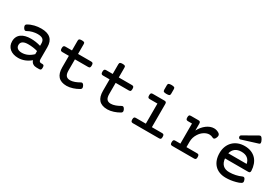

<svg xmlns="http://www.w3.org/2000/svg" viewBox="42 -1556 3514 2448"><g transform="rotate(30 1799.0 -332.0)"><path d="M538.1 -77.6Q555.7 -77.6 562 -69.8Q568.8 -61 568.8 -38.6Q568.8 -17.1 562.5 -8.8Q555.7 0 538.1 0H499Q468.3 0 446.8 -13.7Q421.9 -28.8 413.6 -59.1Q330.1 10.7 232.9 10.7Q194.8 10.7 163.3 0.7Q131.8 -9.3 108.9 -28.3Q62 -68.4 62 -135.7Q62 -173.8 76.4 -202.1Q90.8 -230.5 117.7 -249Q143.1 -266.6 178 -275.4Q212.9 -284.2 254.9 -284.2Q328.1 -284.2 399.9 -262.7V-295.4Q399.9 -335 380.9 -354.5Q357.9 -377.9 301.3 -377.9Q264.2 -377.9 226.3 -368.2Q188.5 -358.4 157.2 -340.3Q148.9 -335 140.6 -335Q136.7 -335 130.9 -337.4Q119.6 -342.8 109.9 -360.4Q101.1 -376.5 101.1 -388.2Q101.1 -404.8 117.7 -414.1Q156.7 -438 209 -450.7Q255.4 -461.9 305.7 -461.9Q397.9 -461.9 443.8 -419.9Q489.3 -378.9 489.3 -293.9V-117.2Q489.3 -97.7 497.6 -87.6Q505.9 -77.6 521.5 -77.6ZM399.9 -186Q335 -205.1 259.3 -205.1Q210.4 -205.1 184.6 -189Q155.3 -171.9 155.3 -135.3Q155.3 -104 177.5 -86.7Q199.7 -69.3 240.2 -69.3Q326.7 -69.3 399.9 -140.1Z M781.7 -415.5V-559.1Q781.7 -578.1 793.9 -585Q804.7 -590.3 827.6 -590.3Q851.6 -590.3 860.8 -584.5Q866.7 -581.1 868.9 -575Q871.1 -568.8 871.1 -559.1V-415.5H1065.4Q1082.5 -415.5 1089.4 -406.7Q1096.2 -398.4 1096.2 -375.5Q1096.2 -355 1090.8 -346.7Q1087.4 -340.8 1081.3 -338.4Q1075.2 -335.9 1065.4 -335.9H871.1V-172.4Q871.1 -121.1 889.2 -98.1Q907.7 -73.7 949.7 -73.7Q979.5 -73.7 1016.1 -86.9Q1046.4 -97.7 1083 -118.7Q1091.8 -123.5 1099.1 -123.5Q1103.5 -123.5 1106.9 -122.1Q1120.1 -117.2 1129.9 -96.2Q1137.2 -80.1 1137.2 -69.8Q1137.2 -52.7 1119.1 -42.5Q1078.6 -18.6 1035.6 -4.9Q987.3 10.7 946.3 10.7Q862.3 10.7 821.3 -34.7Q781.7 -78.6 781.7 -166V-335.9H684.1Q668.5 -335.9 660.2 -344.7Q653.3 -354.5 653.3 -375.5Q653.3 -397.9 660.6 -406.7Q667.5 -415.5 684.1 -415.5Z M1381.3 -415.5V-559.1Q1381.3 -578.1 1393.6 -585Q1404.3 -590.3 1427.2 -590.3Q1451.2 -590.3 1460.4 -584.5Q1466.3 -581.1 1468.5 -575Q1470.7 -568.8 1470.7 -559.1V-415.5H1665Q1682.1 -415.5 1689 -406.7Q1695.8 -398.4 1695.8 -375.5Q1695.8 -355 1690.4 -346.7Q1687 -340.8 1680.9 -338.4Q1674.8 -335.9 1665 -335.9H1470.7V-172.4Q1470.7 -121.1 1488.8 -98.1Q1507.3 -73.7 1549.3 -73.7Q1579.1 -73.7 1615.7 -86.9Q1646 -97.7 1682.6 -118.7Q1691.4 -123.5 1698.7 -123.5Q1703.1 -123.5 1706.5 -122.1Q1719.7 -117.2 1729.5 -96.2Q1736.8 -80.1 1736.8 -69.8Q1736.8 -52.7 1718.8 -42.5Q1678.2 -18.6 1635.3 -4.9Q1586.9 10.7 1545.9 10.7Q1461.9 10.7 1420.9 -34.7Q1381.3 -78.6 1381.3 -166V-335.9H1283.7Q1268.1 -335.9 1259.8 -344.7Q1252.9 -354.5 1252.9 -375.5Q1252.9 -397.9 1260.3 -406.7Q1267.1 -415.5 1283.7 -415.5Z M2153.3 -568.4Q2153.3 -550.3 2142.1 -543.5Q2130.9 -537.1 2102.5 -537.1Q2074.7 -537.1 2064.5 -542.5Q2057.1 -545.9 2054 -552.2Q2050.8 -558.6 2050.8 -568.4V-637.2Q2050.8 -647.5 2053.7 -653.6Q2056.6 -659.7 2064 -663.1Q2076.7 -668.9 2101.6 -668.9Q2129.9 -668.9 2142.1 -662.1Q2147.9 -658.7 2150.6 -652.6Q2153.3 -646.5 2153.3 -637.2ZM2064 -373.5H1950.2Q1933.1 -373.5 1926.3 -382.3Q1919.4 -390.6 1919.4 -412.1Q1919.4 -434.1 1926.3 -442.9Q1933.1 -451.2 1950.2 -451.2H2122.6Q2139.2 -451.2 2146.2 -443.8Q2153.3 -436.5 2153.3 -418.9V-77.6H2303.7Q2321.3 -77.6 2327.6 -69.3Q2334.5 -61 2334.5 -38.6Q2334.5 -17.1 2328.1 -8.8Q2321.3 0 2303.7 0H1917.5Q1900.4 0 1893.6 -8.8Q1886.7 -18.1 1886.7 -38.6Q1886.7 -61.5 1894.5 -69.8Q1900.9 -77.6 1917.5 -77.6H2064Z M2572.8 -373.5H2512.2Q2494.6 -373.5 2487.8 -382.8Q2481.4 -392.6 2481.4 -412.1Q2481.4 -432.1 2487.3 -441.4Q2493.2 -451.2 2512.2 -451.2H2623.5Q2640.1 -451.2 2647.2 -443.8Q2654.3 -436.5 2654.3 -418.9V-317.9Q2689.9 -383.8 2740.7 -421.9Q2766.6 -441.4 2794.2 -451.7Q2821.8 -461.9 2848.6 -461.9Q2888.2 -461.9 2922.4 -439.9Q2942.4 -426.8 2942.4 -405.8Q2942.4 -394 2936.5 -379.4Q2923.3 -345.7 2903.8 -345.7Q2897 -345.7 2889.6 -350.1Q2864.3 -363.8 2836.4 -363.8Q2800.8 -363.8 2763.7 -341.3Q2723.1 -316.4 2696.8 -273.4Q2680.2 -248 2671.1 -218.3Q2662.1 -188.5 2662.1 -156.2V-77.6H2818.8Q2835.9 -77.6 2842.3 -69.8Q2849.6 -61 2849.6 -38.6Q2849.6 -16.1 2842.8 -8.8Q2835.9 0 2818.8 0H2497.6Q2480 0 2473.1 -8.8Q2466.8 -18.6 2466.8 -38.6Q2466.8 -60.5 2474.1 -69.8Q2480.5 -77.6 2497.6 -77.6H2572.8Z M3392.1 -670.4Q3401.9 -674.8 3407.2 -674.8Q3413.1 -674.8 3417.5 -672.4Q3430.7 -665 3443.8 -639.2Q3458.5 -610.8 3457 -596.7Q3456.5 -584 3444.3 -579.6L3209.5 -506.3Q3204.6 -505.4 3203.1 -505.4Q3195.3 -505.4 3189.2 -510.3Q3183.1 -515.1 3180.7 -522.9Q3178.2 -529.3 3178.2 -534.2Q3178.2 -547.9 3190.4 -555.2ZM3159.7 -198.7Q3165.5 -136.7 3199.2 -105Q3232.9 -73.2 3292.5 -73.2Q3338.4 -73.2 3383.5 -82.8Q3428.7 -92.3 3467.8 -110.4Q3475.1 -113.8 3481.9 -113.8Q3501 -113.8 3511.2 -82.5Q3515.6 -70.8 3515.6 -62Q3515.6 -45.4 3501 -35.6Q3475.1 -19 3432.6 -8.8Q3360.8 10.7 3289.6 10.7Q3236.3 10.7 3194.1 -5.9Q3151.9 -22.5 3123 -53.7Q3094.2 -84.5 3079.3 -128.2Q3064.5 -171.9 3064.5 -225.6Q3064.5 -277.3 3081.5 -321.3Q3098.6 -365.2 3129.9 -396.5Q3161.6 -428.2 3205.1 -445.1Q3248.5 -461.9 3300.8 -461.9Q3354.5 -461.9 3397 -444.8Q3439.5 -427.7 3469.2 -396Q3497.6 -365.2 3512.9 -322.5Q3528.3 -279.8 3530.3 -229Q3530.3 -212.4 3523.2 -205.6Q3516.1 -198.7 3499.5 -198.7ZM3434.1 -275.9Q3423.8 -325.7 3390.6 -351.8Q3357.4 -377.9 3300.8 -377.9Q3245.6 -377.9 3210.2 -351.3Q3174.8 -324.7 3163.6 -275.9Z"/></g></svg>

Font: Courier Prime Medium
Style: Regular
Weight: 500
Designer: Alan Dague-Greene
Foundry: Quote-Unquote Apps
Version: Version 1.202